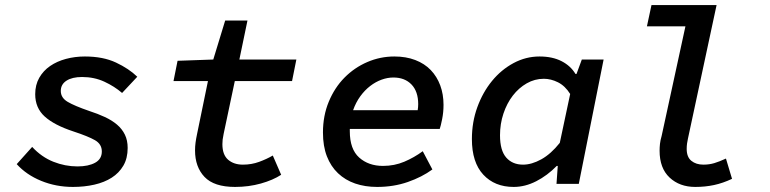

<svg xmlns="http://www.w3.org/2000/svg" viewBox="-20 -726 3040 758"><path d="M268 12Q201 12 142.5 -12Q84 -36 46 -78L107 -146Q144 -106 190.5 -87.5Q237 -69 286 -69Q329 -69 355.5 -83.5Q382 -98 382 -128Q382 -157 355 -172.5Q328 -188 270 -207Q194 -232 156.5 -266Q119 -300 119 -354Q119 -391 135 -419Q151 -447 178 -465.5Q205 -484 240.5 -493.5Q276 -503 315 -503Q387 -503 438 -479Q489 -455 522 -423L462 -359Q432 -385 392 -403.5Q352 -422 304 -422Q265 -422 242.5 -407.5Q220 -393 220 -367Q220 -340 247 -324Q274 -308 332 -288Q366 -277 394 -264Q422 -251 442 -234Q462 -217 473 -194.5Q484 -172 484 -142Q484 -101 467 -72Q450 -43 421 -24.5Q392 -6 352.5 3Q313 12 268 12Z M908 12Q825 12 787.5 -27.5Q750 -67 750 -132Q750 -148 752 -163Q754 -178 758 -197L801 -406H665L681 -486L822 -491L869 -645H957L925 -491H1150L1133 -406H907L863 -198Q860 -184 859 -175Q858 -166 858 -157Q858 -115 880.5 -95.5Q903 -76 939 -76Q973 -76 1003 -87Q1033 -98 1057 -112L1090 -36Q1058 -15 1010 -1.5Q962 12 908 12Z M1469 12Q1421 12 1382 -1.5Q1343 -15 1314.5 -42Q1286 -69 1270.5 -109Q1255 -149 1255 -203Q1255 -269 1278 -324.5Q1301 -380 1340 -419.5Q1379 -459 1430 -481Q1481 -503 1537 -503Q1583 -503 1619.5 -489Q1656 -475 1680.5 -449.5Q1705 -424 1718 -389Q1731 -354 1731 -312Q1731 -283 1725.5 -255.5Q1720 -228 1716 -217H1361V-208Q1361 -137 1398 -104Q1435 -71 1492 -71Q1537 -71 1576 -87.5Q1615 -104 1649 -129L1687 -57Q1646 -27 1590 -7.5Q1534 12 1469 12ZM1533 -420Q1510 -420 1486.5 -411.5Q1463 -403 1441.5 -386.5Q1420 -370 1402.5 -346Q1385 -322 1374 -291H1629Q1630 -297 1630.5 -303Q1631 -309 1631 -315Q1631 -365 1604.5 -392.5Q1578 -420 1533 -420Z M2008 12Q1933 12 1888 -36.5Q1843 -85 1843 -177Q1843 -244 1864.5 -303Q1886 -362 1922.5 -406.5Q1959 -451 2007.5 -477Q2056 -503 2110 -503Q2161 -503 2197 -484.5Q2233 -466 2252 -434H2256L2277 -491H2363L2265 0H2177L2182 -71H2178Q2141 -33 2097 -10.5Q2053 12 2008 12ZM2045 -76Q2079 -76 2117 -97Q2155 -118 2190 -162L2231 -355Q2211 -387 2183 -401Q2155 -415 2127 -415Q2091 -415 2059.5 -397Q2028 -379 2004.5 -348.5Q1981 -318 1967.5 -277.5Q1954 -237 1954 -192Q1954 -132 1978.5 -104Q2003 -76 2045 -76Z M2725 12Q2663 12 2623.5 -25Q2584 -62 2584 -131Q2584 -144 2585.5 -158Q2587 -172 2592 -189L2686 -622H2534L2552 -706H2809L2696 -179Q2694 -170 2692.5 -160Q2691 -150 2691 -138Q2691 -106 2709.5 -91Q2728 -76 2757 -76Q2780 -76 2800 -82Q2820 -88 2846 -100L2870 -20Q2834 -3 2799 4.5Q2764 12 2725 12Z"/></svg>

Font: Source Code Pro Semibold
Style: Italic
Weight: 600
Italic angle: -11°
Monospace: yes
Designer: Paul D. Hunt, Teo Tuominen
Foundry: Adobe Systems Incorporated
Version: Version 1.050;PS 1.000;hotconv 16.6.51;makeotf.lib2.5.65220